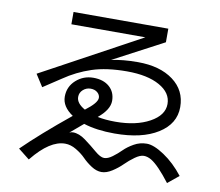

<svg xmlns="http://www.w3.org/2000/svg" viewBox="-86 -868 1172 1021"><g transform="rotate(10 500.0 -357.5)"><path d="M71.3 2Q168.9 -93.8 322.3 -218.8Q262.7 -258.8 262.7 -312.5Q262.7 -366.2 302.2 -401.9Q341.8 -437.5 396 -437.5Q450.2 -437.5 482.4 -409.2Q514.6 -380.9 514.6 -333.5Q514.6 -286.1 454.1 -236.3Q496.1 -227.5 550.8 -227.5Q662.1 -227.5 734.9 -267.6Q807.6 -307.6 807.6 -368.2Q807.6 -428.7 742.2 -465.3Q676.8 -502 565.9 -502Q455.1 -502 377 -476.1Q298.8 -450.2 230.5 -403.3L135.7 -340.8L93.8 -406.2L629.9 -697.3H230.5V-763.7H742.2V-690.4L470.7 -546.9Q532.2 -560.5 614.3 -560.5Q733.4 -560.5 805.2 -507.3Q877 -454.1 877 -363.8Q877 -273.4 790.5 -219.2Q704.1 -165 556.6 -165Q460 -165 389.6 -187.5Q344.7 -150.4 319.3 -127.9Q329.1 -132.8 338.9 -132.8Q372.1 -132.8 407.7 -106.4Q443.4 -80.1 474.1 -53.7Q504.9 -27.3 524.9 -27.3Q544.9 -27.3 569.3 -45.4Q593.8 -63.5 614.7 -84.5Q635.7 -105.5 667.5 -123.5Q699.2 -141.6 736.8 -141.6Q774.4 -141.6 831.5 -103.5Q888.7 -65.4 937.5 -2.9L877.9 45.9Q813.5 -38.1 773.4 -62.5Q752 -75.2 731.9 -75.2Q711.9 -75.2 684.6 -55.7Q657.2 -36.1 634.3 -13.2Q611.3 9.8 581.1 29.3Q550.8 48.8 523.9 48.8Q497.1 48.8 469.2 30.8Q441.4 12.7 420.4 -8.8Q399.4 -30.3 369.1 -48.3Q338.9 -66.4 308.6 -66.4Q226.6 -66.4 134.8 46.9Q132.8 48.8 131.8 49.8ZM333 -323.2Q333 -289.1 379.9 -262.7Q442.4 -309.6 442.4 -336.9Q442.4 -353.5 428.2 -365.7Q414.1 -377.9 391.1 -377.9Q368.2 -377.9 350.6 -362.3Q333 -346.7 333 -323.2Z"/></g></svg>

Font: GenEi M Gothic v2 Regular
Style: Regular
Weight: 400
Version: Version 2.0